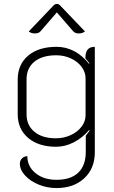

<svg xmlns="http://www.w3.org/2000/svg" viewBox="-20 -747 582 976"><path d="M81 85Q81 69 92 58Q103 47 119 47Q119 99 160.5 133Q202 167 267 167Q340 167 378 130.5Q416 94 416 25V-57L435 -82L434 -87Q399 -46 355 -23.5Q311 -1 265 -1Q176 -1 123 -46Q70 -91 70 -167V-342Q70 -419 123 -464Q176 -509 268 -509Q315 -509 357 -487Q399 -465 433 -422L434 -426L414 -451Q414 -481 425.5 -495Q437 -509 462 -509V27Q462 109 408.5 159Q355 209 267 209Q220 209 177 191.5Q134 174 107.5 145Q81 116 81 85ZM415 -161V-348Q415 -380 395 -407Q375 -434 340.5 -450Q306 -466 266 -466Q195 -466 155 -433.5Q115 -401 115 -343V-166Q115 -110 155 -77Q195 -44 264 -44Q304 -44 339 -60Q374 -76 394.5 -103Q415 -130 415 -161ZM157 -577Q139 -577 126 -587L253 -720Q260 -727 269 -727Q278 -727 285 -720L412 -587Q399 -577 380 -577Q362 -577 352 -588L269 -684L186 -588Q177 -577 157 -577Z"/></svg>

Font: K2D Thin
Style: Regular
Weight: 100
Designer: Katatrad Aksorn Co.,Ltd.
Foundry: Cadson Demak Co.,Ltd.
Version: Version 1.000; ttfautohint (v1.6)